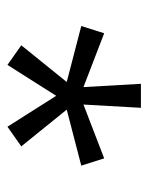

<svg xmlns="http://www.w3.org/2000/svg" viewBox="40 -748 407 528"><g transform="rotate(90 244.0 -484.5)"><path d="M159 -301 105 -339 206 -464 52 -504 72 -567 220 -510 211 -668H277L268 -510L416 -567L436 -504L282 -464L383 -339L329 -301L244 -435Z"/></g></svg>

Font: Gantari
Style: Regular
Weight: 400
Designer: Anugrah Pasau
Foundry: Lafontype
Version: Version 1.000; ttfautohint (v1.8.3)